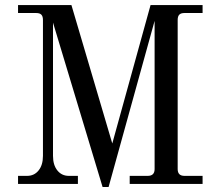

<svg xmlns="http://www.w3.org/2000/svg" viewBox="-20 -732 878 764"><path d="M51.8 0V-32.2H87.9Q116.2 -32.2 133.5 -53.7Q150.9 -75.2 150.9 -111.8V-652.8Q150.9 -667 144.5 -673.6Q138.2 -680.2 124 -680.2H51.8V-711.9H264.2L426.8 -161.1L579.1 -711.9H786.1V-680.2H713.9Q699.7 -680.2 693.4 -673.6Q687 -667 687 -652.8V-59.1Q687 -32.2 713.9 -32.2H786.1V0H496.1V-32.2H567.9Q595.2 -32.2 595.2 -59.1V-648.9L412.1 12.2H388.2L190.9 -642.1V-111.8Q190.9 -75.2 208.3 -53.7Q225.6 -32.2 253.9 -32.2H290V0Z"/></svg>

Font: Flanker Steampunk
Style: Regular
Weight: 400
Designer: Alexey Kryukov, Leonardo Di Lena
Foundry: Alexey Kryukov, Leonardo Di Lena
Version: 1.210